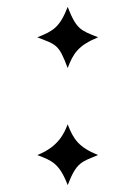

<svg xmlns="http://www.w3.org/2000/svg" viewBox="-20 -533 392 556"><path d="M264 -425C215 -445 202 -446 176 -513C153 -454 134 -443 88 -425C144 -403 150 -405 176 -336C192 -378 206 -401 264 -425ZM264 -84C208 -107 193 -129 176 -173C167 -151 152 -109 88 -84C130 -68 152 -60 176 3C202 -64 216 -64 264 -84Z"/></svg>

Font: Libertinus Serif
Style: Regular
Weight: 400
Designer: Philipp H. Poll
Foundry: Khaled Hosny
Version: Version 6.2